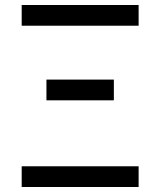

<svg xmlns="http://www.w3.org/2000/svg" viewBox="-20 -749 642 769"><path d="M66.9 -646H535.2V-729H66.9ZM166 -347.2H436V-430.2H166ZM66.9 0H535.2V-83H66.9Z"/></svg>

Font: Hack
Style: Regular
Weight: 400
Monospace: yes
Designer: Christopher Simpkins
Foundry: Christopher Simpkins
Version: Version 2.010